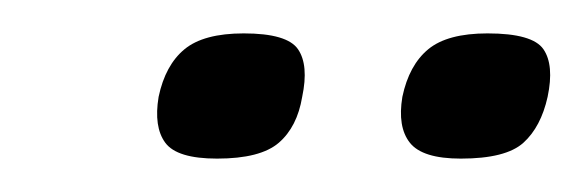

<svg xmlns="http://www.w3.org/2000/svg" viewBox="-20 -631 350 115"><path d="M161 -573Q158 -555 147 -545.5Q136 -536 110 -536Q86 -536 79 -545.5Q72 -555 75 -573Q79 -592 90.5 -601.5Q102 -611 126 -611Q152 -611 158.5 -601.5Q165 -592 161 -573ZM308 -573Q304 -555 293.5 -545.5Q283 -536 256 -536Q233 -536 225.5 -545.5Q218 -555 221 -573Q225 -592 236.5 -601.5Q248 -611 272 -611Q299 -611 305.5 -601.5Q312 -592 308 -573Z"/></svg>

Font: Glory Medium
Style: Italic
Weight: 500
Italic angle: -12°
Version: Version 1.011